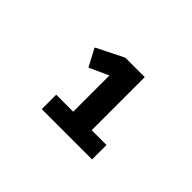

<svg xmlns="http://www.w3.org/2000/svg" viewBox="-71 -884 742 742"><g transform="rotate(45 300.0 -513.5)"><path d="M188 -329V-408H281V-606L202 -570L164 -642L276 -698H382V-408H463V-329Z"/></g></svg>

Font: iA Writer Duo V
Style: Regular
Weight: 400
Designer: Mike Abbink, Paul van der Laan, Pieter van Rosmalen, Oliver Reichenstein
Foundry: Information Architects Inc.
Version: Version 2.000